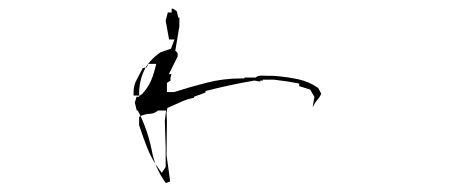

<svg xmlns="http://www.w3.org/2000/svg" viewBox="-20 -445 1040 438"><path d="M573.7 -259.3V-261.2H579.6V-263.2H604H605L635.3 -259.3L662.6 -254.4V-248.5L687.5 -240.7L697.3 -224.1L693.4 -201.7H694.3Q698.2 -210.9 704.6 -217.8Q709.5 -223.6 712.9 -231L706.1 -244.1Q685.5 -258.8 660.2 -264.2Q632.8 -270 603.5 -272Q591.3 -272 584.7 -272.2Q578.1 -272.5 577.1 -272.5Q569.3 -272.5 564.9 -269.5L563 -268.1H537.6V-266.1H530.3Q490.2 -266.1 452.6 -256.6Q415 -247.1 377 -234.9H360.8V-255.9L369.1 -261.2L368.7 -266.1L371.1 -275.9H365.2L385.3 -316.4V-322.8Q385.3 -324.2 383.3 -326.2L379.9 -329.1L389.2 -385.3V-404.8H386.7L383.3 -419.4L374.5 -425.3H371.6V-416.5H362.8L357.9 -397.9L365.7 -355H377.9L370.1 -334L346.2 -325.7Q319.3 -307.1 308.3 -283.2Q297.4 -259.3 297.4 -231.4V-224.1H291.5L287.6 -210.9L292 -192.9H294.4Q310.5 -161.6 318.8 -131.8Q323.2 -117.2 326.2 -102.1Q333.5 -61 358.4 -27.3L368.2 -31.2L359.9 -91.3L360.8 -168L359.9 -188L361.8 -198.7Q378.9 -206.1 393.1 -212.6Q407.2 -219.2 421.9 -221.7L423.3 -224.6L448.7 -233.9V-237.3Q505.9 -252 560.5 -261.2L570.8 -259.3ZM297.4 -159.2V-178.7L301.8 -180.7Q311.5 -185.1 323.2 -185.5Q331.5 -186 338.4 -191.4L340.3 -192.9H358.9L356 -169.4L357.9 -108.4V-64L349.1 -50.8L342.8 -59.1Q325.7 -82.5 316.2 -106.9Q306.6 -131.3 297.4 -159.2ZM292 -227.1H284.7V-234.4Q284.7 -250 291.5 -262.5Q298.3 -274.9 305.7 -289.6L314.9 -291.5L318.4 -299.3H336.4Q333 -284.7 331.1 -279.3Q325.2 -258.8 315.4 -244.6Q311 -237.8 304.7 -231L299.3 -227.1Z"/></svg>

Font: Bakudai
Style: ExtraLight
Weight: 200
Version: Version 1.48